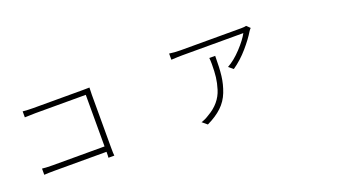

<svg xmlns="http://www.w3.org/2000/svg" viewBox="-61 -1226 3122 1769"><g transform="rotate(-20 1500.0 -342.0)"><path d="M835 1H777.3Q779.3 -10.7 779.3 -56.6H272.5Q203.1 -56.6 168 -53.7V-114.3Q221.7 -109.4 271.5 -109.4H779.3V-615.2H283.2Q245.1 -615.2 180.7 -612.3V-670.9Q232.4 -666 282.2 -666H766.6Q811.5 -666 834 -667Q832 -624 832 -598.6V-83Q832 -19.5 835 1Z M1964.8 -544.9H2022.5Q2022.5 -427.7 2013.2 -350.1Q2003.9 -272.5 1975.1 -198.2Q1946.3 -124 1889.6 -70.3Q1833 -16.6 1743.2 26.4L1695.3 -13.7Q1733.4 -24.4 1775.4 -51.8Q1836.9 -86.9 1877.4 -135.3Q1918 -183.6 1936.5 -243.7Q1955.1 -303.7 1961.4 -357.4Q1967.8 -411.1 1967.8 -483.4Q1967.8 -522.5 1964.8 -544.9ZM2384.8 -707 2418 -674.8Q2407.2 -664.1 2397.5 -649.4Q2361.3 -587.9 2293 -508.3Q2224.6 -428.7 2142.6 -372.1L2098.6 -408.2Q2168 -446.3 2237.8 -521Q2307.6 -595.7 2337.9 -653.3H1740.2Q1701.2 -653.3 1630.9 -649.4V-710Q1683.6 -702.1 1740.2 -702.1H2335Q2367.2 -702.1 2384.8 -707Z"/></g></svg>

Font: Bpmf Zihi Sans Light
Style: Light
Weight: 300
Foundry: But Ko
Version: Version 1.320